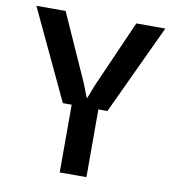

<svg xmlns="http://www.w3.org/2000/svg" viewBox="-79 -770 762 840"><g transform="rotate(10 301.5 -350.0)"><path d="M203.1 -300.8 15.1 -700.2H145L278.8 -400.9L301.8 -341.8H304.2L327.1 -400.9L459 -700.2H587.9L400.9 -300.8H360.8V0H242.2V-300.8Z"/></g></svg>

Font: TASA Explorer SemiBold
Style: Regular
Weight: 600
Designer: Weizhong Zhang
Foundry: Local Remote
Version: Version 1.000;Glyphs 3.1.2 (3151)